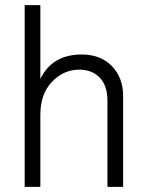

<svg xmlns="http://www.w3.org/2000/svg" viewBox="-20 -727 569 747"><path d="M459 0H398V-335Q398 -394 368 -425Q338 -456 289 -456Q227 -456 182 -408.5Q137 -361 137 -280V0H76V-707H137V-420Q183 -515 298 -515Q371 -515 415 -470Q459 -425 459 -354Z"/></svg>

Font: Hind Siliguri Light
Style: Regular
Weight: 300
Designer: Jyotish Sonowal
Foundry: Indian Type Foundry
Version: Version 1.001;PS 1.0;hotconv 1.0.86;makeotf.lib2.5.63406; tt